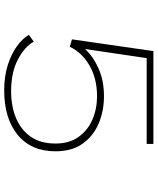

<svg xmlns="http://www.w3.org/2000/svg" viewBox="62 -802 751 915"><g transform="rotate(90 437.5 -344.5)"><path d="M203 -301.5 167.5 -312 223.5 -700H666V-668H257L213.5 -374Q248 -412.5 306 -438.5Q364 -464.5 438.5 -464.5Q508 -464.5 567.8 -439.5Q627.5 -414.5 664.2 -363.5Q701 -312.5 701 -233.5Q701 -117.5 622.8 -53.2Q544.5 11 410.5 11Q343 11 289.5 -6.2Q236 -23.5 199.5 -50.2Q163 -77 146 -106.5L178.5 -130Q203 -86 264.2 -54Q325.5 -22 414.5 -22Q485.5 -22 541.8 -45Q598 -68 631 -114.8Q664 -161.5 664 -233.5Q664 -299 632.8 -343Q601.5 -387 550.2 -409.2Q499 -431.5 438.5 -431.5Q354.5 -431.5 292.2 -395.5Q230 -359.5 203 -301.5Z"/></g></svg>

Font: Trispace SemiExpanded Thin
Style: Regular
Weight: 100
Width: 6
Designer: Tyler Finck
Foundry: Etcetera Type Company
Version: Version 1.210; ttfautohint (v1.8.3)